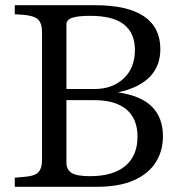

<svg xmlns="http://www.w3.org/2000/svg" viewBox="-20 -720 702 740"><path d="M37 0V-35L68 -38Q110 -40 126 -54.5Q142 -69 142 -105V-595Q142 -631 126 -645.5Q110 -660 68 -663L37 -665V-700H344Q472 -700 535 -657Q598 -614 598 -531Q598 -400 435 -364Q524 -351 566 -308.5Q608 -266 608 -195Q608 -138 580 -94Q552 -50 495.5 -25Q439 0 352 0ZM327 -41Q416 -41 463 -80.5Q510 -120 510 -193Q510 -262 467.5 -298Q425 -334 343 -334H236V-93Q236 -66 256 -53.5Q276 -41 327 -41ZM236 -377H345Q413 -377 456.5 -417.5Q500 -458 500 -528Q500 -592 458 -625.5Q416 -659 327 -659Q281 -659 258.5 -651.5Q236 -644 236 -626Z"/></svg>

Font: Hedvig Letters Serif 18pt
Style: Regular
Weight: 400
Designer: Alexander Örn & Tor Weibull
Foundry: Kanon Foundry
Version: Version 1.000